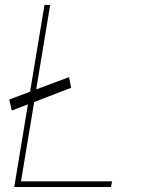

<svg xmlns="http://www.w3.org/2000/svg" viewBox="-20 -747 579 767"><path d="M255.7 -438.9 264.2 -396.3 116.5 -339.5 63.9 -22.7H427.6L423.3 0H36.9L91.6 -330.3L27 -305.4L17 -349.4L100.1 -380.7L157.7 -727.3H180.4L124.6 -389.9Z"/></svg>

Font: Inter UI Thin
Style: Italic
Weight: 100
Italic angle: -9.39999°
Designer: Rasmus Andersson
Foundry: rsms
Version: 3.2;8d6f07862